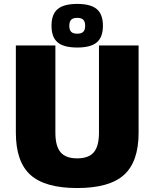

<svg xmlns="http://www.w3.org/2000/svg" viewBox="-20 -930 780 970"><path d="M60.1 -259.8V-700.2H259.8V-259.8Q259.8 -191.9 285.9 -160.9Q312 -129.9 370.1 -129.9Q427.7 -129.9 453.9 -160.6Q480 -191.4 480 -259.8V-700.2H680.2V-259.8Q680.2 -112.8 606.4 -46.4Q532.7 20 370.1 20Q207.5 20 133.8 -46.4Q60.1 -112.8 60.1 -259.8ZM500 -799.8Q500 -742.2 469.2 -716.1Q438.5 -689.9 370.1 -689.9Q301.8 -689.9 271 -716.1Q240.2 -742.2 240.2 -799.8Q240.2 -857.9 271.2 -884Q302.2 -910.2 370.1 -910.2Q438 -910.2 469 -884Q500 -857.9 500 -799.8ZM339.6 -769.3Q349.1 -759.8 370.1 -759.8Q391.1 -759.8 400.6 -769.3Q410.2 -778.8 410.2 -799.8Q410.2 -820.8 400.6 -830.3Q391.1 -839.8 370.1 -839.8Q349.1 -839.8 339.6 -830.3Q330.1 -820.8 330.1 -799.8Q330.1 -778.8 339.6 -769.3Z"/></svg>

Font: Fivo Sans Heavy
Style: Regular
Weight: 900
Designer: Alexander Slobzheninov
Foundry: Alexander Slobzheninov
Version: 1.0